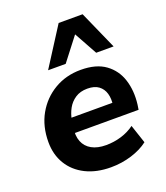

<svg xmlns="http://www.w3.org/2000/svg" viewBox="-141 -856 831 964"><g transform="rotate(-20 274.5 -374.5)"><path d="M286 11Q209 11 152 -17.5Q95 -46 64 -97Q33 -148 33 -215Q33 -299 69 -363Q105 -427 167.5 -464Q230 -501 309 -501Q391 -501 440 -465.5Q489 -430 508 -370.5Q527 -311 518 -239L514 -213H155L166 -291H417L401 -277Q406 -313 398 -340.5Q390 -368 368 -384.5Q346 -401 308 -401Q270 -401 243.5 -383.5Q217 -366 202 -338.5Q187 -311 181 -278L176 -243Q169 -199 181.5 -167.5Q194 -136 224.5 -119Q255 -102 301 -102Q343 -102 382.5 -114Q422 -126 453 -149L486 -50Q450 -22 397 -5.5Q344 11 286 11ZM155 -555 286 -760H414L505 -555H412L344 -678L249 -555Z"/></g></svg>

Font: Nunito Sans 12pt ExtraLight ExtraBold
Style: Italic
Weight: 800
Italic angle: -9°
Version: Version 3.101;gftools[0.9.27]